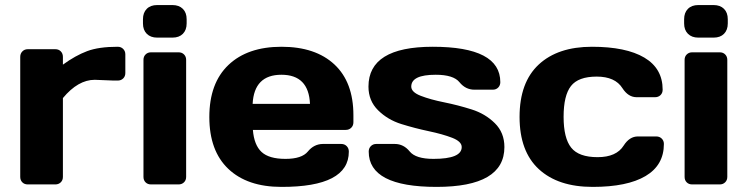

<svg xmlns="http://www.w3.org/2000/svg" viewBox="-20 -730 2961 760"><path d="M430.2 -411.1 355 -414.1Q289.1 -414.1 229 -341.8V-29.8Q229 -16.6 220.5 -8.3Q211.9 0 199.2 0H89.8Q76.7 0 68.4 -8.3Q60.1 -16.6 60.1 -29.8V-504.9Q60.1 -518.1 68.6 -526.6Q77.1 -535.2 89.8 -535.2H199.2Q212.4 -535.2 220.7 -526.6Q229 -518.1 229 -504.9V-474.1Q278.8 -510.3 325 -527.6Q371.1 -544.9 445.8 -544.9Q459 -544.9 467.5 -536.4Q476.1 -527.8 476.1 -515.1V-440.9Q476.1 -427.7 467.5 -419.4Q459 -411.1 445.8 -411.1Z M545.9 -637.2V-653.8Q545.9 -679.7 560.8 -694.8Q575.7 -710 602.1 -710H662.6Q688.5 -710 703.6 -695.1Q718.8 -680.2 718.8 -653.8V-637.2Q718.8 -611.3 703.9 -596.2Q689 -581.1 662.6 -581.1H602.1Q576.2 -581.1 561 -596.2Q545.9 -611.3 545.9 -637.2ZM547.9 -29.8V-493.2Q547.9 -506.3 556.4 -514.6Q564.9 -522.9 577.6 -522.9H687Q700.2 -522.9 708.5 -514.4Q716.8 -505.9 716.8 -493.2V-29.8Q716.8 -16.6 708.3 -8.3Q699.7 0 687 0H577.6Q564.5 0 556.2 -8.3Q547.9 -16.6 547.9 -29.8Z M1378.9 -273.9V-246.1Q1378.9 -232.9 1370.4 -224.4Q1361.8 -215.8 1348.6 -215.8H981Q985.8 -155.8 1015.4 -128.4Q1044.9 -101.1 1109.9 -101.1Q1174.8 -101.1 1198.7 -130.4Q1222.7 -159.7 1257.8 -160.2H1330.6Q1343.8 -160.2 1352.3 -151.6Q1360.8 -143.1 1360.8 -129.9Q1360.8 10.3 1093.8 9.8Q959 9.8 883.8 -61.5Q808.6 -132.8 808.6 -266.8Q808.6 -400.9 884.3 -472.9Q960 -544.9 1094.2 -544.9Q1228.5 -544.9 1303.7 -474.9Q1378.9 -404.8 1378.9 -273.9ZM980 -318.8H1207Q1202.1 -434.1 1094 -434.1Q985.8 -434.1 980 -318.8Z M1438.5 -387.2Q1438.5 -544.9 1692.9 -544.9Q1960.4 -544.9 1960.4 -404.8Q1960.4 -392.1 1952.1 -383.5Q1943.8 -375 1930.7 -375H1857.9Q1822.8 -375 1798.8 -404.5Q1774.9 -434.1 1704.6 -434.1Q1607.9 -434.1 1607.9 -387.2Q1607.9 -365.2 1645.8 -350.6Q1683.6 -335.9 1738 -325Q1792.5 -314 1846.7 -296.9Q1900.9 -279.8 1938.7 -242.4Q1976.6 -205.1 1976.6 -147.9Q1976.6 9.8 1708 9.8Q1439.5 9.8 1439.5 -129.9Q1439.5 -143.1 1448 -151.6Q1456.5 -160.2 1469.7 -160.2H1542.5Q1577.6 -160.2 1601.6 -130.6Q1625.5 -101.1 1695.8 -101.1Q1807.6 -101.1 1807.6 -147.9Q1807.6 -169.9 1769.8 -184.6Q1731.9 -199.2 1677.2 -210.7Q1622.6 -222.2 1568.6 -239Q1514.6 -255.9 1476.6 -293.5Q1438.5 -331.1 1438.5 -387.2Z M2603 -375Q2603 -361.8 2594.5 -353.5Q2585.9 -345.2 2572.8 -345.2H2500Q2466.8 -345.2 2443.8 -380.9Q2415 -426.8 2342 -426.8Q2269 -426.8 2240 -389.4Q2210.9 -352.1 2210.9 -267.6Q2210.9 -183.1 2241 -145.5Q2271 -107.9 2345.5 -107.9Q2419.9 -107.9 2448.7 -153.8Q2471.7 -189.9 2504.9 -189.9H2577.6Q2590.8 -189.9 2599.4 -181.4Q2607.9 -172.9 2607.9 -160.2Q2607.9 -76.2 2535.4 -33.2Q2462.9 9.8 2325.9 9.8Q2189 9.8 2112.8 -60.5Q2036.6 -130.9 2036.6 -267.3Q2036.6 -403.8 2112.3 -474.4Q2188 -544.9 2323 -544.9Q2458 -544.9 2530.5 -502Q2603 -459 2603 -375Z M2688 -637.2V-653.8Q2688 -679.7 2702.9 -694.8Q2717.8 -710 2744.1 -710H2804.7Q2830.6 -710 2845.7 -695.1Q2860.8 -680.2 2860.8 -653.8V-637.2Q2860.8 -611.3 2845.9 -596.2Q2831.1 -581.1 2804.7 -581.1H2744.1Q2718.3 -581.1 2703.1 -596.2Q2688 -611.3 2688 -637.2ZM2689.9 -29.8V-493.2Q2689.9 -506.3 2698.5 -514.6Q2707 -522.9 2719.7 -522.9H2829.1Q2842.3 -522.9 2850.6 -514.4Q2858.9 -505.9 2858.9 -493.2V-29.8Q2858.9 -16.6 2850.3 -8.3Q2841.8 0 2829.1 0H2719.7Q2706.5 0 2698.2 -8.3Q2689.9 -16.6 2689.9 -29.8Z"/></svg>

Font: Days One
Style: Regular
Weight: 400
Designer: Alexander Kalachev, Alexey Maslov, Jovanny Lemonad
Foundry: Alexander Kalachev, Alexey Maslov, Jovanny Lemonad
Version: Version 1.002